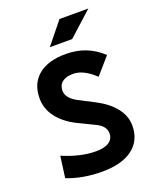

<svg xmlns="http://www.w3.org/2000/svg" viewBox="-165 -1004 915 1112"><g transform="rotate(-20 293.0 -448.0)"><path d="M269 9.8Q210 9.8 154.3 -0.2Q98.6 -10.3 54.7 -28.3L72.3 -160.2Q182.6 -113.3 276.9 -113.3Q329.1 -113.3 356.9 -131.8Q384.8 -150.4 384.8 -185.1Q384.8 -230.5 327.6 -257.3L228 -305.7Q154.3 -341.8 113.8 -395Q73.2 -448.2 73.2 -512.7Q73.2 -603.5 133.3 -653.3Q193.4 -703.1 303.2 -703.1Q434.6 -703.1 526.4 -615.7L437.5 -513.7Q367.7 -580.6 303.7 -580.6Q260.7 -580.6 236.8 -562.3Q212.9 -543.9 212.9 -509.3Q212.9 -462.9 277.8 -428.7L371.6 -380.4Q444.8 -342.3 484.6 -291.5Q524.4 -240.7 524.4 -182.6Q524.4 -90.3 458 -40.3Q391.6 9.8 269 9.8ZM230.5 -771.5 338.9 -905.8H516.6L368.2 -771.5Z"/></g></svg>

Font: Cascadia Code NF
Style: Bold
Weight: 700
Monospace: yes
Designer: Aaron Bell
Foundry: Saja Typeworks
Version: Version 2404.023; ttfautohint (v1.8.4)